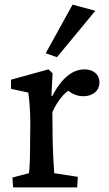

<svg xmlns="http://www.w3.org/2000/svg" viewBox="-20 -816 474 836"><path d="M37 0H316L319 -46L216 -62C214 -87 210 -158 209 -220L208 -328C228 -371 251 -402 277 -421C297 -405 319 -397 343 -397C382 -397 413 -419 413 -458C413 -494 384 -514 348 -514C305 -514 254 -488 208 -398L204 -399L209 -497L191 -514L28 -469V-429L103 -413C108 -382 112 -328 112 -278L111 -186C111 -112 108 -73 106 -62L34 -43ZM179 -584 228 -567 395 -769 296 -796Z"/></svg>

Font: TPK Tissa Web Medium
Style: Regular
Weight: 500
Designer: Jacques Le Bailly, Suppakit Chalermlarp | Katatrad Co.,Ltd.
Foundry: Jacques Le Bailly, Cadson Demak Co.,Ltd.
Version: Version 5.000;Glyphs 3.1.2 (3151)